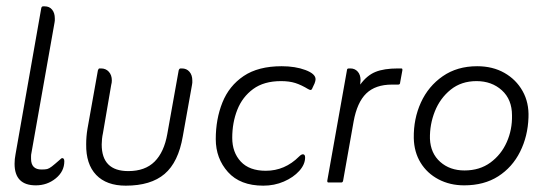

<svg xmlns="http://www.w3.org/2000/svg" viewBox="-20 -576 1739 606"><path d="M79 -92Q78 -88 78 -82.5Q78 -77 78 -75Q78 -41 111 -41Q123 -41 129 -42.5Q135 -44 143.5 -50.5Q152 -57 169 -72Q174 -77 176 -77Q183 -77 183 -67Q183 -35 156 -13Q129 9 93 9Q26 9 26 -59Q26 -74 29 -89L110 -549Q111 -556 116 -556H121Q136 -556 144.5 -545.5Q153 -535 153 -518Q153 -514 153 -511Q153 -508 152 -504Z M557 -146Q543 -64 499.5 -27Q456 10 377 10Q316 10 283.5 -24Q251 -58 252 -121Q252 -133 253 -145Q254 -157 256 -169L289 -354Q291 -360 294 -360H299Q314 -360 323.5 -349.5Q333 -339 333 -322Q333 -318 332.5 -315Q332 -312 331 -308L305 -156Q303 -147 302 -137.5Q301 -128 301 -120Q301 -36 385 -36Q438 -36 468 -66Q498 -96 508 -153L544 -354Q546 -360 550 -360H554Q569 -360 578 -349.5Q587 -339 587 -322Q587 -318 587 -315Q587 -312 586 -308Z M955 -294H954Q931 -308 912 -314Q893 -320 867 -320Q813 -320 779 -295Q745 -270 729 -229.5Q713 -189 713 -141Q713 -95 740 -66Q767 -37 819 -37Q879 -37 924 -82Q931 -89 936 -89Q943 -89 943 -79Q943 -57 924.5 -36.5Q906 -16 876 -3Q846 10 811 10Q738 10 699.5 -33Q661 -76 661 -137Q661 -200 682 -252.5Q703 -305 749 -336Q795 -367 869 -367Q912 -367 944 -355Q976 -343 976 -326Q976 -321 973 -313L966 -298Q964 -292 960 -292Q957 -292 955 -294Z M1117 -309Q1138 -338 1165 -349Q1192 -360 1236 -360H1246Q1250 -360 1250 -357V-354L1243 -316Q1243 -309 1237 -309H1217Q1165 -309 1136 -281Q1107 -253 1096 -192L1063 -6Q1062 0 1057 0H1017Q1013 0 1013 -4V-6L1075 -354Q1075 -360 1081 -360H1086Q1100 -360 1109 -350Q1118 -340 1118 -323Q1118 -322 1117.5 -318Q1117 -314 1117 -309Z M1445 9Q1400 9 1364 -10Q1328 -29 1307.5 -62.5Q1287 -96 1286 -140Q1285 -201 1308.5 -252.5Q1332 -304 1377.5 -335.5Q1423 -367 1486 -367Q1535 -367 1572 -346Q1609 -325 1629.5 -288.5Q1650 -252 1648 -205Q1646 -146 1621.5 -97Q1597 -48 1552.5 -19.5Q1508 9 1445 9ZM1446 -38Q1494 -38 1528 -63Q1562 -88 1579.5 -127.5Q1597 -167 1596 -212Q1596 -262 1564 -291Q1532 -320 1484 -320Q1436 -320 1402.5 -293Q1369 -266 1352.5 -224.5Q1336 -183 1337 -138Q1339 -92 1369.5 -65Q1400 -38 1446 -38Z"/></svg>

Font: Zain Light
Style: Italic
Weight: 300
Italic angle: -10°
Designer: Zain,Boutros
Foundry: Mobile Telecommunications Company (Zain), 2024
Version: Version 1.51; ttfautohint (v1.8.4)